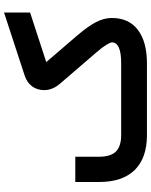

<svg xmlns="http://www.w3.org/2000/svg" viewBox="81 -825 744 946"><g transform="rotate(-90 453.0 -352.0)"><path d="M620.1 -496.1 751 -343.8Q795.4 -292 816.4 -252.2Q837.4 -212.4 837.4 -172.9Q837.4 -89.4 778.8 -44.7Q720.2 0 613.8 0H259.8Q147.5 0 88.4 -60.3Q29.3 -120.6 29.3 -235.4V-333.5V-353H48.8H134.3H153.8V-333.5V-235.8Q153.8 -178.7 179.4 -152.8Q205.1 -127 261.2 -127H614.7Q717.3 -127 717.3 -172.9Q717.3 -179.7 704.6 -200.7Q691.9 -221.7 667.5 -249.5L514.2 -427.7Q481.9 -464.8 481.9 -506.8Q482.4 -542 501.2 -566.7Q520 -591.3 553.7 -602.5L864.3 -704.1V-677.2V-589.8V-575.7Z"/></g></svg>

Font: Shabnam FD-WOL
Style: Bold-FD-WOL
Weight: 700
Foundry: DejaVu fonts team - Redesigned by Saber Rastikerdar - Based on Vazir font
Version: Version 5.0.0